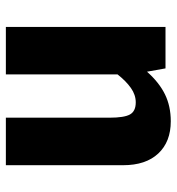

<svg xmlns="http://www.w3.org/2000/svg" viewBox="6 -609 603 655"><g transform="rotate(90 307.5 -281.5)"><path d="M71.8 0V-544.6H213.3L224.6 -481.5Q261 -522.6 301.5 -542.6Q342.1 -562.6 393.8 -562.6Q463.6 -562.6 503.6 -520Q543.6 -477.4 543.6 -400V0H381.5V-353.3Q381.5 -403.6 370.5 -423.3Q359.5 -443.1 329.2 -443.1Q303.6 -443.1 280.3 -426.7Q256.9 -410.3 233.8 -381V0Z"/></g></svg>

Font: FiraCode Nerd Font
Style: Bold
Weight: 700
Designer: Carrois Corporate, Edenspiekermann AG, Nikita Prokopov
Foundry: Carrois Corporate, Edenspiekermann AG, Nikita Prokopov
Version: Version 6.002;Nerd Fonts 2.1.0